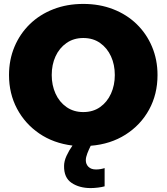

<svg xmlns="http://www.w3.org/2000/svg" viewBox="-20 -733 850 980"><path d="M443 227Q385 227 345.5 200.5Q306 174 307 114Q307 90 319.5 62.5Q332 35 350 10Q253 -2 180.5 -51.5Q108 -101 67 -178Q26 -255 26 -350Q26 -428 54 -494.5Q82 -561 132.5 -610Q183 -659 252.5 -686Q322 -713 405 -713Q488 -713 557.5 -686Q627 -659 677.5 -610Q728 -561 756 -494.5Q784 -428 784 -350Q784 -252 741 -173.5Q698 -95 621 -46Q544 3 443 11Q433 31 425.5 50.5Q418 70 418 85Q418 105 431.5 118.5Q445 132 470 132Q482 132 493.5 130Q505 128 514 125V218Q501 222 480 224.5Q459 227 443 227ZM405 -161Q455 -161 491 -186.5Q527 -212 546.5 -255Q566 -298 566 -350Q566 -403 546.5 -445.5Q527 -488 491 -513.5Q455 -539 405 -539Q356 -539 319.5 -513.5Q283 -488 263.5 -445.5Q244 -403 244 -350Q244 -298 263.5 -255Q283 -212 319.5 -186.5Q356 -161 405 -161Z"/></svg>

Font: MuseoModerno Black
Style: Regular
Weight: 900
Designer: Pablo Cosgaya, Héctor Gatti, Marcela Romero, and the Authors of The MuseoModerno Project.
Foundry: Omnibus-Type Team
Version: Version 1.001